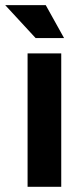

<svg xmlns="http://www.w3.org/2000/svg" viewBox="-45 -718 316 738"><path d="M190.4 -512.7V0H61V-512.7ZM201.2 -571.8H91.8L-24.9 -698.2H130.9Z"/></svg>

Font: SansationBold
Style: Bold
Weight: 700
Designer: Bernd Montag
Version: Version 1.301